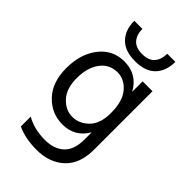

<svg xmlns="http://www.w3.org/2000/svg" viewBox="-269 -805 1087 1087"><g transform="rotate(45 274.5 -262.0)"><path d="M482 -41Q482 75 418 133.5Q354 192 253 192Q161 192 96 161V82Q160 119 246 119Q319 119 361 80Q403 41 403 -42V-99Q353 -13 254 -13Q167 -13 105.5 -77Q44 -141 44 -255Q44 -368 101 -441Q158 -514 250 -514Q354 -514 403 -423V-507H482ZM126 -257Q126 -172 168 -127.5Q210 -83 263 -83Q318 -83 360.5 -125.5Q403 -168 403 -252Q403 -349 362 -396Q321 -443 267 -443Q202 -443 164 -391.5Q126 -340 126 -257ZM456 -716Q456 -643 415 -600Q374 -557 292 -557Q210 -557 168.5 -600Q127 -643 127 -716H192Q192 -670 216 -642Q240 -614 292 -614Q343 -614 367 -642Q391 -670 391 -716Z"/></g></svg>

Font: Hind Siliguri
Style: Regular
Weight: 400
Designer: Jyotish Sonowal
Foundry: Indian Type Foundry
Version: Version 1.001;PS 1.0;hotconv 1.0.86;makeotf.lib2.5.63406; tt